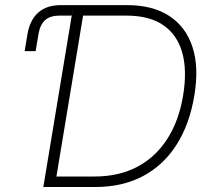

<svg xmlns="http://www.w3.org/2000/svg" viewBox="-20 -748 845 768"><path d="M78.6 -543.5 89.8 -611.3Q99.6 -668 133.1 -697.8Q166.5 -727.5 222.7 -727.5H273.9L266.6 -685.5H216.8Q180.7 -685.5 160.4 -667.5Q140.1 -649.4 133.8 -610.8L122.6 -543.5ZM361.3 0H178.2L185.1 -42H358.4Q455.6 -42 529.1 -80.8Q602.5 -119.6 649.2 -192.4Q695.8 -265.1 712.4 -365.7Q729 -466.3 709 -537.6Q689 -608.9 633.3 -647.2Q577.6 -685.5 486.3 -685.5H290L297.4 -727.5H488.3Q590.8 -727.5 657.2 -684.1Q723.6 -640.6 750 -559.8Q776.4 -479 757.3 -365.7Q738.3 -250.5 685.8 -168.5Q633.3 -86.4 551.3 -43.2Q469.2 0 361.3 0ZM319.3 -727.5 198.7 0H153.3L273.9 -727.5Z"/></svg>

Font: Inter 17pt ExtraLight
Style: Italic
Weight: 250
Italic angle: -9.3988°
Version: Version 4.001;git-66647c0bb